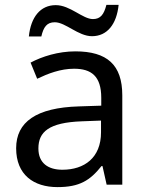

<svg xmlns="http://www.w3.org/2000/svg" viewBox="-20 -755 601 785"><path d="M98 -606H149C158 -645 172 -664 204 -664C248 -664 300 -607 356 -607C419 -607 457 -657 465 -735H415C405 -696 391 -677 360 -677C318 -677 267 -734 208 -734C145 -734 106 -685 98 -606ZM288 -545C218 -545 152 -524 105 -499L132 -433C176 -454 227 -474 283 -474C353 -474 394 -444 394 -355V-323L303 -320C128 -315 46 -256 46 -149C46 -40 118 10 215 10C305 10 348 -17 395 -76H399L416 0H480V-365C480 -490 418 -545 288 -545ZM314 -259 393 -262V-214C393 -110 325 -61 235 -61C177 -61 137 -88 137 -148C137 -216 180 -254 314 -259Z"/></svg>

Font: Noto Sans Osage
Style: Regular
Weight: 400
Designer: Monotype Design Team
Foundry: Monotype Imaging Inc.
Version: Version 2.002